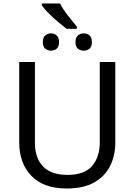

<svg xmlns="http://www.w3.org/2000/svg" viewBox="-20 -1069 771 1099"><path d="M324 -1049Q341 -1015 369 -979.5Q397 -944 420 -916V-904H361Q338 -922 309 -946.5Q280 -971 255.5 -996Q231 -1021 219 -1039V-1049ZM272 -878Q291 -878 304.5 -866Q318 -854 318 -828Q318 -802 304.5 -790.5Q291 -779 272 -779Q253 -779 239 -790.5Q225 -802 225 -828Q225 -854 239 -866Q253 -878 272 -878ZM459 -878Q479 -878 492.5 -866Q506 -854 506 -828Q506 -802 492.5 -790.5Q479 -779 459 -779Q440 -779 426 -790.5Q412 -802 412 -828Q412 -854 426 -866Q440 -878 459 -878ZM640 -252Q640 -178 610 -118.5Q580 -59 518.5 -24.5Q457 10 362 10Q229 10 159.5 -62.5Q90 -135 90 -254V-714H180V-251Q180 -164 226.5 -116Q273 -68 367 -68Q464 -68 507.5 -119.5Q551 -171 551 -252V-714H640Z"/></svg>

Font: Noto Sans Living
Style: Regular
Weight: 400
Designer: Monotype Design Team
Foundry: Monotype Imaging Inc.
Version: Version 2.013; ttfautohint (v1.8.4.7-5d5b)